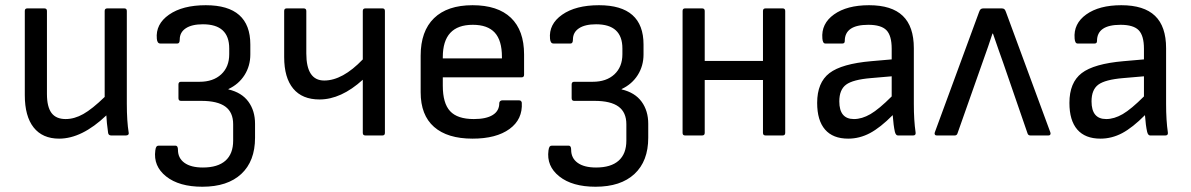

<svg xmlns="http://www.w3.org/2000/svg" viewBox="-20 -520 4571 737"><path d="M207 12.2Q143.1 12.2 109.1 -30.8Q75.2 -73.7 75.2 -154.8V-478Q75.2 -487.8 85 -487.8H149.9Q160.2 -487.8 160.2 -478V-159.2Q160.2 -109.9 177.7 -86.4Q195.3 -63 231.9 -63Q265.6 -63 299.8 -82.3Q334 -101.6 381.8 -147.9V-478Q381.8 -487.8 392.1 -487.8H457Q466.8 -487.8 466.8 -478V-122.1Q466.8 -54.7 474.1 -9.8Q475.1 -5.4 471.9 -2.7Q468.8 0 462.9 0H407.2Q396.5 0 395 -9.8Q389.2 -51.3 388.2 -77.1Q294.4 12.2 207 12.2Z M756.8 196.8Q667.5 196.8 617.7 157.2Q567.9 117.7 576.2 57.1Q577.6 46.4 580.6 42.7Q583.5 39.1 588.9 39.1H653.8Q663.1 39.1 663.1 55.2Q663.1 86.9 688 105Q712.9 123 758.8 123Q815.9 123 845.5 96.7Q875 70.3 875 20V-43Q875 -88.9 845 -110.8Q814.9 -132.8 752.9 -132.8H674.8Q665 -132.8 665 -143.1V-195.8Q665 -206.1 674.8 -206.1H746.1Q798.3 -206.1 829.1 -234.6Q859.9 -263.2 859.9 -312V-334Q859.9 -426.8 758.8 -426.8Q716.3 -426.8 693.1 -411.4Q669.9 -396 669.9 -368.2Q669.9 -353 661.1 -353H595.2Q583.5 -353 582 -371.1Q576.7 -427.2 628.7 -463.6Q680.7 -500 770 -500Q940.9 -500 940.9 -349.1V-311Q940.9 -267.1 918.7 -231.9Q896.5 -196.8 856.9 -178.2V-176.8Q908.2 -164.6 933.6 -129.6Q959 -94.7 959 -44.9V8.8Q959 98.6 906.2 147.7Q853.5 196.8 756.8 196.8Z M1382.8 0Q1372.6 0 1372.6 -9.8V-213.9Q1289.1 -138.2 1206.5 -138.2Q1140.1 -138.2 1105.5 -179.9Q1070.8 -221.7 1070.8 -300.8V-478Q1070.8 -487.8 1080.6 -487.8H1145.5Q1155.8 -487.8 1155.8 -478V-314.9Q1155.8 -210.9 1224.6 -210.9Q1294.9 -210.9 1372.6 -292V-478Q1372.6 -487.8 1382.8 -487.8H1447.8Q1457.5 -487.8 1457.5 -478V-9.8Q1457.5 0 1447.8 0Z M1793.9 12.2Q1697.3 12.2 1646 -33Q1594.7 -78.1 1594.7 -166V-306.2Q1594.7 -400.4 1646 -450.2Q1697.3 -500 1793.9 -500Q1890.6 -500 1941.2 -451.7Q1991.7 -403.3 1991.7 -311V-232.9Q1991.7 -223.1 1981.9 -223.1H1679.7V-190.9Q1679.7 -123.5 1707.8 -93.3Q1735.8 -63 1798.8 -63Q1846.2 -63 1871.3 -78.6Q1896.5 -94.2 1896.5 -124Q1896.5 -128.9 1899.9 -131.8Q1903.3 -134.8 1907.7 -134.8H1972.7Q1981 -134.8 1982.9 -126Q1986.8 -62 1935.8 -24.9Q1884.8 12.2 1793.9 12.2ZM1679.7 -295.9H1906.7V-301.8Q1906.7 -364.7 1879.2 -394.8Q1851.6 -424.8 1794.9 -424.8Q1679.7 -424.8 1679.7 -300.8Z M2266.1 196.8Q2176.8 196.8 2127 157.2Q2077.1 117.7 2085.4 57.1Q2086.9 46.4 2089.8 42.7Q2092.8 39.1 2098.1 39.1H2163.1Q2172.4 39.1 2172.4 55.2Q2172.4 86.9 2197.3 105Q2222.2 123 2268.1 123Q2325.2 123 2354.7 96.7Q2384.3 70.3 2384.3 20V-43Q2384.3 -88.9 2354.2 -110.8Q2324.2 -132.8 2262.2 -132.8H2184.1Q2174.3 -132.8 2174.3 -143.1V-195.8Q2174.3 -206.1 2184.1 -206.1H2255.4Q2307.6 -206.1 2338.4 -234.6Q2369.1 -263.2 2369.1 -312V-334Q2369.1 -426.8 2268.1 -426.8Q2225.6 -426.8 2202.4 -411.4Q2179.2 -396 2179.2 -368.2Q2179.2 -353 2170.4 -353H2104.5Q2092.8 -353 2091.3 -371.1Q2085.9 -427.2 2137.9 -463.6Q2189.9 -500 2279.3 -500Q2450.2 -500 2450.2 -349.1V-311Q2450.2 -267.1 2428 -231.9Q2405.8 -196.8 2366.2 -178.2V-176.8Q2417.5 -164.6 2442.9 -129.6Q2468.3 -94.7 2468.3 -44.9V8.8Q2468.3 98.6 2415.5 147.7Q2362.8 196.8 2266.1 196.8Z M2609.9 0Q2600.1 0 2600.1 -9.8V-478Q2600.1 -487.8 2609.9 -487.8H2674.8Q2685.1 -487.8 2685.1 -478V-286.1H2908.7V-478Q2908.7 -487.8 2918.9 -487.8H2983.9Q2994.1 -487.8 2994.1 -478V-9.8Q2994.1 0 2983.9 0H2918.9Q2908.7 0 2908.7 -9.8V-212.9H2685.1V-9.8Q2685.1 0 2674.8 0Z M3235.8 12.2Q3177.2 12.2 3147 -22.7Q3116.7 -57.6 3116.7 -125Q3116.7 -203.1 3163.8 -239.3Q3210.9 -275.4 3324.7 -285.2L3402.8 -292V-333Q3402.8 -383.3 3382.6 -404.1Q3362.3 -424.8 3313 -424.8Q3222.7 -424.8 3222.7 -362.8Q3222.7 -353 3213.9 -353H3147.9Q3138.2 -353 3136.7 -372.1Q3131.8 -429.2 3181.4 -464.6Q3231 -500 3315.9 -500Q3402.8 -500 3445.3 -459.2Q3487.8 -418.5 3487.8 -335V-121.1Q3487.8 -58.1 3494.6 -11.2Q3496.1 0 3484.9 0H3426.8Q3418.5 0 3415 -14.2Q3409.7 -37.6 3406.7 -78.1Q3359.4 -30.3 3319.3 -9Q3279.3 12.2 3235.8 12.2ZM3201.7 -130.9Q3201.7 -63 3257.8 -63Q3288.6 -63 3321.3 -82Q3354 -101.1 3402.8 -149.9V-227.1L3322.8 -220.2Q3253.9 -214.4 3227.8 -195.1Q3201.7 -175.8 3201.7 -130.9Z M3575.7 0Q3570.3 0 3568.4 -3.7Q3566.4 -7.3 3568.4 -12.2L3738.3 -474.1Q3741.2 -482.4 3744.9 -485.1Q3748.5 -487.8 3755.4 -487.8H3824.7Q3831.5 -487.8 3835 -485.1Q3838.4 -482.4 3841.3 -474.1L4011.7 -12.2Q4013.7 -7.3 4011.7 -3.7Q4009.8 0 4004.4 0H3935.5Q3926.8 0 3924.3 -7.8L3831.5 -276.9Q3828.1 -286.6 3813.5 -327.6Q3798.8 -368.7 3791.5 -391.1H3789.6Q3776.4 -349.6 3749.5 -274.9L3655.3 -7.8Q3652.8 0 3644.5 0Z M4204.1 12.2Q4145.5 12.2 4115.2 -22.7Q4085 -57.6 4085 -125Q4085 -203.1 4132.1 -239.3Q4179.2 -275.4 4293 -285.2L4371.1 -292V-333Q4371.1 -383.3 4350.8 -404.1Q4330.6 -424.8 4281.2 -424.8Q4190.9 -424.8 4190.9 -362.8Q4190.9 -353 4182.1 -353H4116.2Q4106.4 -353 4105 -372.1Q4100.1 -429.2 4149.7 -464.6Q4199.2 -500 4284.2 -500Q4371.1 -500 4413.6 -459.2Q4456.1 -418.5 4456.1 -335V-121.1Q4456.1 -58.1 4462.9 -11.2Q4464.4 0 4453.1 0H4395Q4386.7 0 4383.3 -14.2Q4377.9 -37.6 4375 -78.1Q4327.6 -30.3 4287.6 -9Q4247.6 12.2 4204.1 12.2ZM4169.9 -130.9Q4169.9 -63 4226.1 -63Q4256.8 -63 4289.6 -82Q4322.3 -101.1 4371.1 -149.9V-227.1L4291 -220.2Q4222.2 -214.4 4196 -195.1Q4169.9 -175.8 4169.9 -130.9Z"/></svg>

Font: Sofia Sans
Style: Regular
Weight: 400
Designer: Botio Nikoltchev, Ani Petrova
Foundry: lettersoup
Version: Version 4.100